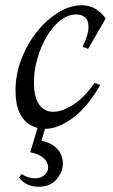

<svg xmlns="http://www.w3.org/2000/svg" viewBox="-20 -475 430 730"><path d="M150 15Q121 15 95.5 0.5Q70 -14 54.5 -46Q39 -78 39 -130Q39 -193 61.5 -251Q84 -309 121 -355Q158 -401 202.5 -428Q247 -455 290 -455Q321 -455 343 -441.5Q365 -428 382 -405L315 -289L294 -297Q316 -343 316.5 -370Q317 -397 304 -408.5Q291 -420 270 -420Q238 -420 209 -397Q180 -374 157.5 -336Q135 -298 122 -252Q109 -206 109 -161Q109 -108 128 -79Q147 -50 183 -50Q215 -50 256.5 -75.5Q298 -101 340 -160L361 -152Q313 -68 257 -26.5Q201 15 150 15ZM138 60Q176 68 197.5 91Q219 114 219 146Q219 179 195 207Q171 235 127 235Q79 235 52 200L62 187Q88 203 113 203Q136 203 149.5 190.5Q163 178 163 161Q163 142 145.5 126Q128 110 95 104L130 -13H159Z"/></svg>

Font: Bona Nova
Style: Italic
Weight: 400
Italic angle: -4°
Designer: Mateusz Machalski
Foundry: Capitalics
Version: Version 4.001; ttfautohint (v1.8.3)